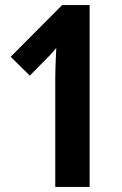

<svg xmlns="http://www.w3.org/2000/svg" viewBox="-20 -734 480 754"><path d="M197 0H332V-714H224L22 -511L97 -437L163 -504C177 -517 197 -540 201 -546C200 -513 197 -471 197 -422Z"/></svg>

Font: Noto Sans Gurmukhi ExtraCondensed
Style: Bold
Weight: 700
Width: 2
Designer: Jelle Bosma - Monotype Design Team
Foundry: Monotype Imaging Inc.
Version: Version 2.004